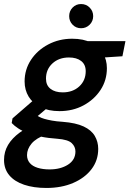

<svg xmlns="http://www.w3.org/2000/svg" viewBox="-49 -700 642 952"><path d="M181 232Q118 232 70.5 216Q23 200 -3 169Q-29 138 -29 93Q-29 52 -9 18.5Q11 -15 48.5 -42.5Q86 -70 138 -90L180 -33Q130 -15 107.5 12Q85 39 85 69Q85 92 98.5 108Q112 124 137.5 132Q163 140 197 140Q251 140 288 116.5Q325 93 325 51Q325 27 306.5 9.5Q288 -8 235 -12Q190 -15 154 -22.5Q118 -30 90 -40Q62 -50 42 -63Q22 -76 9 -90L13 -113L133 -217L213 -188L79 -75L120 -136Q132 -128 144 -121.5Q156 -115 171.5 -110.5Q187 -106 209 -102Q231 -98 262 -96Q327 -91 365.5 -73Q404 -55 421 -26Q438 3 438 38Q438 95 405 138.5Q372 182 314 207Q256 232 181 232ZM246 -149Q191 -149 152 -168.5Q113 -188 93 -221Q73 -254 73 -296Q73 -355 104.5 -403Q136 -451 190 -479.5Q244 -508 309 -508Q365 -508 403 -488.5Q441 -469 461 -436.5Q481 -404 481 -362Q481 -302 449.5 -254Q418 -206 365 -177.5Q312 -149 246 -149ZM262 -242Q312 -242 344 -271.5Q376 -301 376 -347Q376 -380 353.5 -397.5Q331 -415 293 -415Q243 -415 211 -385.5Q179 -356 179 -310Q179 -277 201.5 -259.5Q224 -242 262 -242ZM374 -409 365 -496H573L558 -421ZM353 -560Q328 -560 311 -577.5Q294 -595 294 -620Q294 -645 311 -662.5Q328 -680 353 -680Q378 -680 395.5 -662.5Q413 -645 413 -620Q413 -595 395.5 -577.5Q378 -560 353 -560Z"/></svg>

Font: DM Sans 24pt SemiBold
Style: Italic
Weight: 600
Italic angle: -10°
Designer: Colophon Foundry, Jonny Pinhorn
Foundry: Colophon Foundry
Version: Version 4.004;gftools[0.9.30]